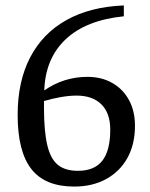

<svg xmlns="http://www.w3.org/2000/svg" viewBox="-20 -677 552 707"><path d="M253 10Q146 10 95.5 -54.5Q45 -119 45 -254Q45 -377 91 -465.5Q137 -554 224.5 -603Q312 -652 436 -657V-617Q297 -603 222 -532.5Q147 -462 143 -344Q215 -394 302 -394Q354 -394 393.5 -371.5Q433 -349 455 -308.5Q477 -268 477 -214Q477 -146 449.5 -96Q422 -46 371.5 -18Q321 10 253 10ZM267 -48Q328 -48 357 -85.5Q386 -123 386 -200Q386 -260 353.5 -292.5Q321 -325 262 -325Q236 -325 204 -319.5Q172 -314 142 -305Q142 -298 142 -292Q142 -286 142 -279Q142 -194 154 -143Q166 -92 193 -70Q220 -48 267 -48Z"/></svg>

Font: Faustina VF Beta
Style: Regular
Weight: 400
Designer: Alfonso Garcia
Foundry: Omnibus-Type
Version: Version 1.006